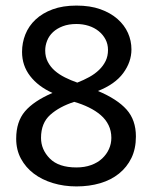

<svg xmlns="http://www.w3.org/2000/svg" viewBox="-20 -659 545 688"><path d="M254 -639Q303 -639 339.5 -626Q376 -613 401 -591Q426 -569 438.5 -541Q451 -513 451 -482Q451 -437 421.5 -397Q392 -357 331 -333Q400 -304 433.5 -266.5Q467 -229 467 -170Q467 -126 451 -93Q435 -60 406.5 -37Q378 -14 339 -2.5Q300 9 254 9Q209 9 169.5 -3Q130 -15 101 -37Q72 -59 55 -90.5Q38 -122 38 -162Q38 -223 69.5 -260Q101 -297 168 -326Q117 -349 88 -386.5Q59 -424 59 -473Q59 -506 71 -536Q83 -566 107.5 -589Q132 -612 168.5 -625.5Q205 -639 254 -639ZM142 -478Q142 -455 151.5 -437Q161 -419 176.5 -405.5Q192 -392 213 -381.5Q234 -371 257 -363Q280 -372 300 -383Q320 -394 335 -408.5Q350 -423 358.5 -440.5Q367 -458 367 -480Q367 -501 358 -518Q349 -535 333.5 -547.5Q318 -560 297.5 -566.5Q277 -573 254 -573Q226 -573 205 -565Q184 -557 170 -544Q156 -531 149 -513.5Q142 -496 142 -478ZM246 -294Q193 -277 160 -247.5Q127 -218 127 -165Q127 -123 158.5 -91Q190 -59 254 -59Q283 -59 306.5 -67.5Q330 -76 346 -91Q362 -106 370.5 -125Q379 -144 379 -165Q379 -190 369 -210.5Q359 -231 341 -246.5Q323 -262 298.5 -274Q274 -286 246 -294Z"/></svg>

Font: Mukta Vaani
Style: Regular
Weight: 400
Designer: Noopur Datye, Girish Dalvi, Yashodeep Gholap, Pallavi Karambelkar
Foundry: Ek Type
Version: Version 2.538;PS 1.000;hotconv 16.6.51;makeotf.lib2.5.65220;